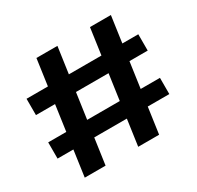

<svg xmlns="http://www.w3.org/2000/svg" viewBox="-146 -844 1041 1014"><g transform="rotate(-30 374.5 -337.5)"><path d="M421.5 0H549L644.5 -675H517ZM21.5 -159H703V-258H21.5ZM95.5 0H222.5L318.5 -675H190.5ZM37.5 -415H719V-514.5H37.5Z"/></g></svg>

Font: Anybody Thin
Style: Bold
Weight: 700
Version: Version 1.113;gftools[0.9.25]